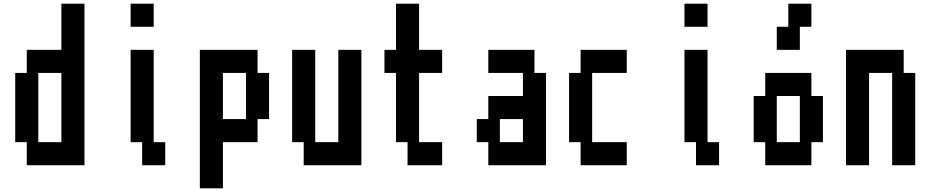

<svg xmlns="http://www.w3.org/2000/svg" viewBox="-20 -1020 5040 1040"><path d="M62.5 -625H125V-750H312.5V-1000H437.5V-125H125V-250H62.5ZM187.5 -250H312.5V-625H187.5Z M687.5 -750H812.5V-250H875V-125H750V-250H687.5ZM687.5 -1000H812.5V-875H687.5Z M1187.5 0H1062.5V-750H1375V-625H1437.5V-375H1375V-250H1187.5ZM1312.5 -625H1187.5V-375H1312.5Z M1562.5 -750H1687.5V-250H1812.5V-750H1937.5V-125H1625V-250H1562.5Z M2250 -250H2375V-125H2187.5V-250H2125V-625H2062.5V-750H2125V-1000H2250V-750H2375V-625H2250Z M2625 -750H2875V-625H2937.5V-125H2625V-250H2562.5V-375H2625V-500H2812.5V-625H2625ZM2812.5 -375H2687.5V-250H2812.5Z M3125 -750H3375V-625H3187.5V-250H3375V-125H3125V-250H3062.5V-625H3125Z M3687.5 -750H3812.5V-250H3875V-125H3750V-250H3687.5ZM3687.5 -1000H3812.5V-875H3687.5Z M4125 -625H4375V-500H4437.5V-250H4375V-125H4125V-250H4062.5V-500H4125ZM4187.5 -875H4250V-1000H4375V-875H4312.5V-750H4187.5ZM4312.5 -500H4187.5V-250H4312.5Z M4687.5 -125H4562.5V-750H4875V-625H4937.5V-125H4812.5V-625H4687.5Z"/></svg>

Font: Amiga Topaz Unicode Rus
Style: Regular
Weight: 400
Designer: dMG of Trueschool and Divine Stylers
Foundry: dMG of Trueschool and Divine Stylers
Version: Version 1.1